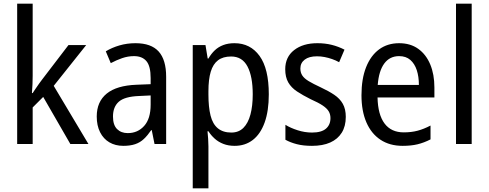

<svg xmlns="http://www.w3.org/2000/svg" viewBox="-20 -780 2648 1040"><path d="M157 -370Q157 -350 156 -324Q155 -298 153 -276H157Q163 -285 172 -298.5Q181 -312 191 -326Q201 -340 208 -349L351 -536H447L271 -315L459 0H361L214 -255L157 -198V0H73V-760H157Z M714 -546Q799 -546 839.5 -501Q880 -456 880 -364V0H817L802 -75H799Q780 -47 759.5 -27.5Q739 -8 712 1Q685 10 648 10Q605 10 572.5 -9Q540 -28 522 -64Q504 -100 504 -149Q504 -229 558 -273Q612 -317 720 -321L796 -324V-357Q796 -422 773 -449Q750 -476 706 -476Q673 -476 641.5 -465Q610 -454 580 -438L553 -502Q586 -522 627 -534Q668 -546 714 -546ZM733 -260Q655 -257 623.5 -229Q592 -201 592 -149Q592 -103 614 -81Q636 -59 672 -59Q726 -59 761 -98Q796 -137 796 -213V-263Z M1250 -546Q1336 -546 1386 -477Q1436 -408 1436 -269Q1436 -179 1413.5 -116.5Q1391 -54 1349.5 -22Q1308 10 1251 10Q1217 10 1190 -0.5Q1163 -11 1143 -29Q1123 -47 1109 -69H1104Q1106 -51 1107.5 -28Q1109 -5 1109 13V240H1024V-536H1093L1105 -463H1109Q1124 -489 1143.5 -507.5Q1163 -526 1189.5 -536Q1216 -546 1250 -546ZM1232 -474Q1188 -474 1161 -453.5Q1134 -433 1121.5 -391.5Q1109 -350 1109 -286V-268Q1109 -200 1120.5 -154Q1132 -108 1160 -85Q1188 -62 1233 -62Q1273 -62 1298.5 -87.5Q1324 -113 1336.5 -159.5Q1349 -206 1349 -269Q1349 -366 1320.5 -420Q1292 -474 1232 -474Z M1853 -147Q1853 -96 1831 -61Q1809 -26 1768.5 -8Q1728 10 1670 10Q1623 10 1588 1Q1553 -8 1526 -23V-104Q1553 -87 1592 -74.5Q1631 -62 1670 -62Q1721 -62 1745.5 -83Q1770 -104 1770 -140Q1770 -161 1760.5 -177Q1751 -193 1728 -208.5Q1705 -224 1662 -243Q1620 -264 1589 -284.5Q1558 -305 1541.5 -333.5Q1525 -362 1525 -405Q1525 -471 1573 -508.5Q1621 -546 1699 -546Q1741 -546 1777 -537Q1813 -528 1846 -511L1817 -443Q1799 -453 1779 -460Q1759 -467 1738.5 -471Q1718 -475 1697 -475Q1654 -475 1630.5 -457Q1607 -439 1607 -409Q1607 -387 1617.5 -371Q1628 -355 1652 -340.5Q1676 -326 1717 -307Q1760 -287 1790.5 -266.5Q1821 -246 1837 -217.5Q1853 -189 1853 -147Z M2142 -546Q2203 -546 2245.5 -515.5Q2288 -485 2310.5 -431Q2333 -377 2333 -306V-252H2025Q2027 -159 2063 -111Q2099 -63 2167 -63Q2208 -63 2242 -72Q2276 -81 2312 -100V-25Q2277 -7 2242 1.5Q2207 10 2161 10Q2091 10 2041 -23Q1991 -56 1964.5 -117.5Q1938 -179 1938 -264Q1938 -353 1963 -416Q1988 -479 2033.5 -512.5Q2079 -546 2142 -546ZM2142 -476Q2091 -476 2061.5 -436Q2032 -396 2026 -320H2249Q2249 -365 2237.5 -400Q2226 -435 2202.5 -455.5Q2179 -476 2142 -476Z M2535 0H2450V-760H2535Z"/></svg>

Font: Noto Sans Display SemiCondensed
Style: Regular
Weight: 400
Width: 4
Version: Version 2.003